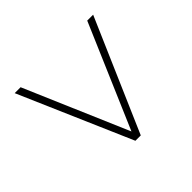

<svg xmlns="http://www.w3.org/2000/svg" viewBox="-118 -614 758 758"><g transform="rotate(-45 261.0 -235.0)"><path d="M276 0 480 -470H447L261 -37L75 -470H42L246 0Z"/></g></svg>

Font: Gantari Thin
Style: Regular
Weight: 250
Designer: Anugrah Pasau
Foundry: Lafontype
Version: Version 1.000